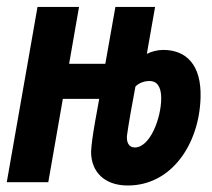

<svg xmlns="http://www.w3.org/2000/svg" viewBox="-21 -538 627 567"><path d="M356.4 9.8C486.3 9.8 567.4 -113.3 571.3 -249.5C574.2 -345.7 529.8 -390.6 460.9 -390.6C443.4 -390.6 426.3 -385.7 412.6 -378.9L437 -517.6H319.8L290 -349.6H183.1L212.4 -517.6H89.8L-1 0H121.6L164.6 -246.1H272L259.3 -175.8C252.9 -139.6 248.5 -106.4 248 -89.8C248 -31.7 286.1 9.8 356.4 9.8ZM378.9 -282.2C389.6 -293.9 406.7 -298.8 420.9 -298.8C441.9 -298.8 455.1 -282.7 455.1 -248C455.1 -189.5 422.4 -102.5 377 -102.5C358.9 -102.5 352.1 -118.7 354 -137.7C358.4 -170.9 369.6 -232.9 378.9 -282.2Z"/></svg>

Font: Cascadia Mono SemiBold
Style: Italic
Weight: 600
Italic angle: -10°
Monospace: yes
Designer: Aaron Bell
Foundry: Saja Typeworks
Version: Version 2404.023